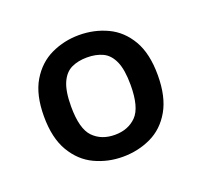

<svg xmlns="http://www.w3.org/2000/svg" viewBox="-70 -789 510 485"><g transform="rotate(-20 184.5 -546.5)"><path d="M185 -383Q145 -383 110 -399.5Q75 -416 53.5 -452.5Q32 -489 32 -547Q32 -605 53.5 -641Q75 -677 110 -693.5Q145 -710 185 -710Q226 -710 261 -693.5Q296 -677 317 -641Q338 -605 338 -547Q338 -489 317 -452.5Q296 -416 261 -399.5Q226 -383 185 -383ZM185 -442Q221 -442 243 -464.5Q265 -487 265 -547Q265 -588 255 -610.5Q245 -633 227 -641.5Q209 -650 185 -650Q161 -650 143 -641.5Q125 -633 115 -610.5Q105 -588 105 -547Q105 -487 127 -464.5Q149 -442 185 -442Z"/></g></svg>

Font: AR One Sans Medium
Style: Regular
Weight: 500
Designer: Niteesh Yadav
Foundry: Niteesh Yadav
Version: Version 1.001;gftools[0.9.33]